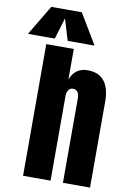

<svg xmlns="http://www.w3.org/2000/svg" viewBox="-206 -1168 826 1234"><g transform="rotate(10 207.0 -550.5)"><path d="M214.8 0H35.2V-859.4H214.8V-659.7Q229 -699.7 257.8 -720Q286.6 -740.2 326.7 -740.2Q400.4 -740.2 436.3 -693.8Q472.2 -647.5 472.2 -564V0H295.4V-552.7Q295.4 -577.6 285.2 -592.3Q274.9 -606.9 253.9 -606.9Q236.3 -606.9 225.6 -591.8Q214.8 -576.7 214.8 -554.2ZM83 -903.8H-92.3L25.4 -1100.6H224.6L342.3 -903.8H167L125 -1043Z"/></g></svg>

Font: Anton
Style: Regular
Weight: 400
Designer: Vernon Adams, Tural Alisoy
Foundry: Vernon Adams
Version: Version 2.300